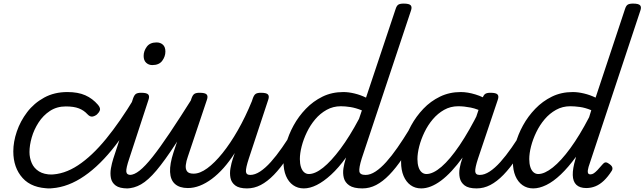

<svg xmlns="http://www.w3.org/2000/svg" viewBox="-20 -1031 3585 1068"><path d="M260 17Q158 17 106 -40.5Q54 -98 54 -189Q54 -242 73.5 -299.5Q93 -357 131 -407Q169 -457 225.5 -488Q282 -519 355 -519Q414 -519 454.5 -501Q495 -483 525 -448Q540 -430 535.5 -417.5Q531 -405 519 -394Q506 -384 493 -382.5Q480 -381 466 -396Q447 -417 419 -428Q391 -439 346 -439Q296 -439 258 -414Q220 -389 194.5 -349.5Q169 -310 156.5 -266.5Q144 -223 144 -185Q144 -153 156.5 -124Q169 -95 197 -77.5Q225 -60 270 -60Q284 -60 289.5 -48.5Q295 -37 293 -21.5Q291 -6 282.5 5.5Q274 17 260 17Z M247 17Q228 17 220.5 5.5Q213 -6 214.5 -21.5Q216 -37 227 -48.5Q238 -60 257 -60Q336 -60 414 -111.5Q492 -163 570 -258.5Q648 -354 727 -485Q732 -492 744 -487Q756 -482 765 -472.5Q774 -463 769 -454Q688 -302 602 -197Q516 -92 427 -37.5Q338 17 247 17Z M689 17Q645 17 623.5 1Q602 -15 597 -40.5Q592 -66 597 -94.5Q602 -123 610 -148L720 -483Q727 -503 736.5 -509Q746 -515 765 -515Q796 -515 804.5 -505.5Q813 -496 806 -476L699 -149Q681 -96 682.5 -77Q684 -58 707 -58Q721 -58 728 -46.5Q735 -35 733.5 -20.5Q732 -6 721 5.5Q710 17 689 17ZM827 -669Q807 -669 793 -682Q779 -695 779 -720Q779 -747 796.5 -771Q814 -795 851 -795Q872 -795 886 -782.5Q900 -770 900 -744Q900 -717 882.5 -693Q865 -669 827 -669Z M684 17Q670 17 663 5.5Q656 -6 657.5 -20.5Q659 -35 670 -46.5Q681 -58 702 -58Q726 -58 756.5 -82Q787 -106 828 -157.5Q869 -209 925 -292.5Q981 -376 1056 -495Q1065 -509 1079.5 -507Q1094 -505 1103 -494Q1112 -483 1104 -470Q1019 -326 957.5 -231.5Q896 -137 850 -82.5Q804 -28 764.5 -5.5Q725 17 684 17Z M1025 15Q979 15 953.5 -7.5Q928 -30 926 -74.5Q924 -119 945 -183L1045 -483Q1052 -503 1061.5 -509Q1071 -515 1090 -515Q1121 -515 1129.5 -505.5Q1138 -496 1131 -476L1025 -160Q1016 -135 1013.5 -113Q1011 -91 1020.5 -78Q1030 -65 1057 -65Q1092 -65 1133 -95Q1174 -125 1217.5 -179Q1261 -233 1303 -306.5Q1345 -380 1381 -468L1386 -483Q1393 -503 1402.5 -509Q1412 -515 1431 -515Q1462 -515 1470.5 -505.5Q1479 -496 1472 -476L1364 -149Q1347 -97 1348 -77.5Q1349 -58 1372 -58Q1386 -58 1393 -46.5Q1400 -35 1398.5 -20.5Q1397 -6 1386 5.5Q1375 17 1354 17Q1310 17 1288.5 0.5Q1267 -16 1262 -41.5Q1257 -67 1262 -95.5Q1267 -124 1275 -148L1286 -180Q1256 -133 1224 -97Q1192 -61 1158.5 -36Q1125 -11 1091.5 2Q1058 15 1025 15Z M1354 17Q1340 17 1333 5.5Q1326 -6 1327.5 -20.5Q1329 -35 1340 -46.5Q1351 -58 1372 -58Q1398 -58 1427 -77Q1456 -96 1486.5 -130Q1517 -164 1549 -210Q1581 -256 1614 -310Q1622 -323 1636 -321Q1650 -319 1659 -308.5Q1668 -298 1660 -285Q1617 -210 1578.5 -153Q1540 -96 1503.5 -58.5Q1467 -21 1430.5 -2Q1394 17 1354 17Z M1670 17Q1636 17 1610.5 -1Q1585 -19 1571 -52Q1557 -85 1557 -130Q1557 -176 1571 -229Q1585 -282 1613 -333Q1641 -384 1681.5 -426Q1722 -468 1774 -493.5Q1826 -519 1890 -519Q1919 -519 1952 -511Q1985 -503 2016 -488L2180 -979Q2186 -999 2195.5 -1005Q2205 -1011 2225 -1011Q2256 -1011 2264.5 -1001.5Q2273 -992 2266 -972L1992 -149Q1976 -97 1979 -77.5Q1982 -58 2013 -58Q2022 -58 2026.5 -46.5Q2031 -35 2029.5 -20.5Q2028 -6 2020 5.5Q2012 17 1996 17Q1947 17 1923 0.5Q1899 -16 1892.5 -41.5Q1886 -67 1890.5 -95.5Q1895 -124 1903 -148L1905 -155Q1863 -97 1821.5 -59Q1780 -21 1742 -2Q1704 17 1670 17ZM1698 -63Q1733 -63 1777.5 -98.5Q1822 -134 1873.5 -203Q1925 -272 1977 -370L1993 -417Q1958 -431 1929 -435.5Q1900 -440 1876 -440Q1833 -440 1797 -420Q1761 -400 1733.5 -367.5Q1706 -335 1687 -295.5Q1668 -256 1658 -217Q1648 -178 1648 -146Q1648 -121 1654 -102Q1660 -83 1671.5 -73Q1683 -63 1698 -63Z M1996 17Q1982 17 1975 5.5Q1968 -6 1969.5 -20.5Q1971 -35 1982 -46.5Q1993 -58 2014 -58Q2040 -58 2069 -77Q2098 -96 2128.5 -130Q2159 -164 2191 -210Q2223 -256 2256 -310Q2264 -323 2278 -321Q2292 -319 2301 -308.5Q2310 -298 2302 -285Q2259 -210 2220.5 -153Q2182 -96 2145.5 -58.5Q2109 -21 2072.5 -2Q2036 17 1996 17Z M2323 17Q2289 17 2264 -1Q2239 -19 2225 -52Q2211 -85 2211 -130Q2211 -176 2225 -229Q2239 -282 2267 -333Q2295 -384 2335 -426Q2375 -468 2427.5 -493.5Q2480 -519 2543 -519Q2581 -519 2625 -505.5Q2669 -492 2704 -468L2686 -399Q2637 -425 2599 -432.5Q2561 -440 2529 -440Q2486 -440 2450.5 -420Q2415 -400 2387.5 -367.5Q2360 -335 2341 -295.5Q2322 -256 2312 -217Q2302 -178 2302 -146Q2302 -121 2308 -102Q2314 -83 2325.5 -73Q2337 -63 2352 -63Q2389 -63 2436 -103.5Q2483 -144 2536.5 -223Q2590 -302 2646 -415L2683 -378Q2618 -244 2554.5 -156.5Q2491 -69 2433 -26Q2375 17 2323 17ZM2631 17Q2586 17 2564.5 0.5Q2543 -16 2537.5 -41.5Q2532 -67 2537 -95.5Q2542 -124 2551 -148L2663 -483Q2670 -503 2679.5 -509Q2689 -515 2708 -515Q2739 -515 2747.5 -505.5Q2756 -496 2749 -476L2639 -149Q2622 -97 2623.5 -77.5Q2625 -58 2648 -58Q2662 -58 2669 -46.5Q2676 -35 2674.5 -20.5Q2673 -6 2662.5 5.5Q2652 17 2631 17Z M2631 17Q2617 17 2610 5.5Q2603 -6 2604.5 -20.5Q2606 -35 2617 -46.5Q2628 -58 2649 -58Q2675 -58 2704 -77Q2733 -96 2763.5 -130Q2794 -164 2826 -210Q2858 -256 2891 -310Q2899 -323 2913 -321Q2927 -319 2936 -308.5Q2945 -298 2937 -285Q2894 -210 2855.5 -153Q2817 -96 2780.5 -58.5Q2744 -21 2707.5 -2Q2671 17 2631 17Z M2946 17Q2912 17 2886.5 -1Q2861 -19 2847 -52Q2833 -85 2833 -130Q2833 -176 2847 -229Q2861 -282 2889 -333Q2917 -384 2957.5 -426Q2998 -468 3050 -493.5Q3102 -519 3166 -519Q3195 -519 3228.5 -511Q3262 -503 3293 -488L3456 -979Q3462 -999 3471.5 -1005Q3481 -1011 3501 -1011Q3532 -1011 3540.5 -1001.5Q3549 -992 3542 -972L3254 -103Q3248 -82 3250 -71.5Q3252 -61 3264 -61Q3274 -61 3283 -67Q3292 -73 3303.5 -85Q3315 -97 3331 -116Q3339 -126 3347 -127.5Q3355 -129 3366 -121Q3382 -111 3385.5 -101Q3389 -91 3383 -81Q3362 -48 3339.5 -26.5Q3317 -5 3292.5 5Q3268 15 3241 15Q3205 15 3186 -3Q3167 -21 3166 -57Q3165 -93 3181 -146Q3182 -149 3182.5 -152.5Q3183 -156 3184 -159Q3141 -100 3099.5 -60.5Q3058 -21 3019 -2Q2980 17 2946 17ZM2924 -146Q2924 -121 2930 -102Q2936 -83 2947.5 -73Q2959 -63 2974 -63Q3009 -63 3055 -99.5Q3101 -136 3152.5 -206.5Q3204 -277 3257 -379L3269 -418Q3235 -432 3205.5 -436Q3176 -440 3152 -440Q3109 -440 3073 -420Q3037 -400 3009.5 -367.5Q2982 -335 2963 -295.5Q2944 -256 2934 -217Q2924 -178 2924 -146Z"/></svg>

Font: Playwrite CA
Style: Regular
Weight: 400
Designer: Veronika Burian, José Scaglione
Foundry: TypeTogether
Version: Version 1.002